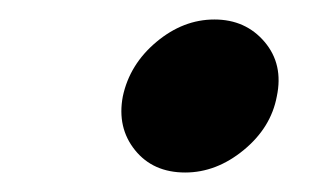

<svg xmlns="http://www.w3.org/2000/svg" viewBox="-20 -323 320 197"><path d="M170 -146Q137 -146 118.5 -169Q100 -192 106 -224Q113 -257 140.5 -280Q168 -303 200 -303Q232 -303 251.5 -280Q271 -257 264 -224Q258 -192 230 -169Q202 -146 170 -146Z"/></svg>

Font: Teachers
Style: Italic
Weight: 400
Italic angle: -11°
Designer: Alfredo Marco Pradil, Chank Diesel
Version: Version 1.001